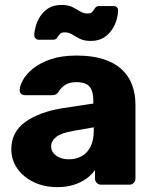

<svg xmlns="http://www.w3.org/2000/svg" viewBox="-20 -758 630 788"><path d="M214.8 10Q161.1 10 118.4 -10.6Q75.8 -31.2 51.1 -66.3Q26.4 -101.4 26.4 -145.2Q26.4 -216.4 84.2 -257.7Q142 -299 237.5 -314.1L363 -333V-346.8Q363 -382.9 348 -401.8Q333 -420.8 293.2 -420.8Q265 -420.8 247.7 -409.6Q230.4 -398.5 219.6 -379.9Q210.9 -367.4 195 -367.4H82.8Q72 -367.4 66.1 -373.6Q60.1 -379.8 60.8 -389.4Q61.4 -406.5 74.7 -430.3Q88 -454.1 115.9 -476.8Q143.9 -499.5 187.9 -514.8Q232 -530 294.5 -530Q359.1 -530 405.1 -514.9Q451.1 -499.9 479.8 -473.1Q508.5 -446.4 522.2 -409.4Q535.9 -372.5 535.9 -329.4V-25.1Q535.9 -14.5 528.6 -7.2Q521.4 0 510.7 0H395Q384.4 0 377.1 -7.2Q369.9 -14.5 369.9 -25.1V-60.3Q356.6 -41 334.9 -25.2Q313.3 -9.4 283.4 0.3Q253.6 10 214.8 10ZM261.6 -104.2Q291.4 -104.2 314.7 -116.7Q338 -129.2 351.4 -155.7Q364.9 -182.2 364.9 -222.1V-235.5L279.6 -220.6Q232.6 -212.8 211.2 -196.4Q189.9 -180 189.9 -157.7Q189.9 -141 199.8 -129.1Q209.7 -117.1 226.1 -110.7Q242.5 -104.2 261.6 -104.2ZM352.6 -590Q325.2 -590 307.9 -598.8Q290.6 -607.6 276.7 -616.4Q262.9 -625.2 245.1 -625.2Q231.6 -625.2 225.4 -617.9Q219.1 -610.6 214.3 -602.8Q209.5 -595 198.5 -595H138.5Q131.5 -595 126.1 -600.3Q120.6 -605.6 120.6 -612.2Q120.6 -628.1 126.4 -649.6Q132.3 -671 145.2 -691.2Q158.1 -711.4 179.6 -724.6Q201 -737.7 232.2 -737.7Q260 -737.7 277.3 -728.9Q294.6 -720.1 308.8 -711.3Q323 -702.5 340.1 -702.5Q354 -702.5 359.7 -710.3Q365.5 -718.1 370.6 -725.6Q375.7 -733.1 386.7 -733.1H446.7Q455.4 -733.1 460 -727.8Q464.6 -722.5 464.6 -715.2Q464.6 -699.4 458.8 -678.1Q453 -656.7 439.9 -636.6Q426.7 -616.4 405.3 -603.2Q383.9 -590 352.6 -590Z"/></svg>

Font: Rubik Light
Style: Regular
Weight: 300
Designer: Hubert and Fischer
Foundry: Hubert and Fischer
Version: Version 2.300;gftools[0.9.30]